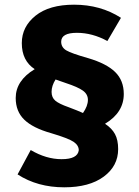

<svg xmlns="http://www.w3.org/2000/svg" viewBox="-20 -712 595 819"><path d="M254 87Q140 87 55 32L111 -72Q177 -33 243 -33Q311 -33 316 -71Q316 -92 294 -107Q272 -122 198 -144Q120 -166 83.5 -201.5Q47 -237 47 -294Q47 -368 128 -417Q73 -453 73 -528Q73 -598 131.5 -645Q190 -692 296 -692Q409 -692 496 -636L438 -537Q374 -572 308 -572Q241 -572 241 -534Q241 -510 263 -497Q285 -484 356 -464Q434 -441 471 -405Q508 -369 508 -311Q508 -232 428 -184Q457 -165 470.5 -140Q484 -115 484 -76Q484 -4 422.5 41.5Q361 87 254 87ZM334 -230Q355 -260 355 -286Q355 -310 333.5 -325.5Q312 -341 260 -358L217 -373Q200 -346 200 -320Q200 -296 216 -282.5Q232 -269 272 -255Q312 -240 334 -230Z"/></svg>

Font: Trujillo ExtraBold
Style: Regular
Weight: 800
Designer: Fira Sans original fonts by bBox Type GmbH, Carrois Corporate GbR, & Edenspiekermann AG / Changes by Cristiano Sobral
Foundry: Fira Sans original fonts by bBox Type GmbH, Carrois Corporate GbR, & Edenspiekermann AG / Changes by Cristiano Sobral
Version: Version 4.301;July 28, 2020;FontCreator 13.0.0.2655 64-bit